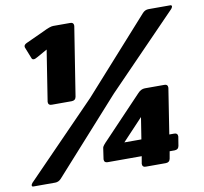

<svg xmlns="http://www.w3.org/2000/svg" viewBox="-93 -784 922 869"><g transform="rotate(-10 368.0 -350.0)"><path d="M325.8 -66.7 333.3 -118.3Q335 -126.7 356.7 -148.3L532.5 -333.3Q547.5 -350 565.8 -350H655.8Q670.8 -350 670.8 -335.8V-333.3L638.3 -125H660.8Q676.7 -125 676.7 -110.8V-108.3L670 -66.7Q666.7 -50 649.2 -50H626.7L620.8 -16.7Q617.5 0 600 0H508.3Q492.5 0 492.5 -14.2V-16.7L498.3 -50H341.7Q325.8 -50 325.8 -64.2ZM431.7 -125H510L525.8 -225ZM644.2 -700H744.2Q750.8 -700 750.8 -694.2V-692.5Q750.8 -690.8 745.8 -683.3L422.5 -350L119.2 -12.5Q107.5 0 91.7 0H-8.3Q-15 0 -15 -5.8V-7.5Q-15 -9.2 -10 -16.7L314.2 -350L616.7 -687.5Q628.3 -700 644.2 -700ZM62.5 -631.7Q63.3 -640 76.7 -645.8L158.3 -683.3Q191.7 -700 205.8 -700H284.2Q300 -700 300 -685.8V-683.3L250 -366.7Q246.7 -350 229.2 -350H137.5Q121.7 -350 121.7 -364.2V-366.7L158.3 -600L112.5 -574.2Q100 -566.7 93.3 -566.7Q85.8 -566.7 83.3 -575L64.2 -623.3Q62.5 -625.8 62.5 -631.7Z"/></g></svg>

Font: BoonTook Mon
Style: Italic
Weight: 400
Italic angle: -9°
Designer: Sungsit Sawaiwan
Foundry: FontUni
Version: Version 3.0